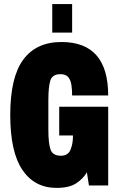

<svg xmlns="http://www.w3.org/2000/svg" viewBox="-20 -905 583 937"><path d="M235 -746V-885H332V-746ZM256 12Q149 12 89.5 -75.5Q30 -163 30 -344Q30 -528 93.5 -614Q157 -700 280 -700Q508 -700 508 -439H332Q332 -467 328.5 -490.5Q325 -514 313 -528.5Q301 -543 275 -543Q235 -543 225.5 -511.5Q216 -480 216 -416V-272Q216 -206 226.5 -175.5Q237 -145 277 -145Q312 -145 324 -174Q336 -203 336 -239V-244H269V-384H508V0H414L404 -64Q386 -33 352 -10.5Q318 12 256 12Z"/></svg>

Font: Archivo ExtraCondensed Black
Style: Regular
Weight: 900
Width: 2
Designer: Hector Gatti
Foundry: Omnibus-Type
Version: Version 2.001; ttfautohint (v1.8.3)